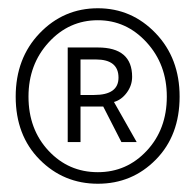

<svg xmlns="http://www.w3.org/2000/svg" viewBox="-20 -804 473 465"><path d="M18 -570Q18 -663 76 -723.5Q134 -784 217 -784Q299 -784 357 -723.5Q415 -663 415 -570Q415 -476 357.5 -417.5Q300 -359 217 -359Q134 -359 76 -417.5Q18 -476 18 -570ZM217 -387Q287 -387 335.5 -439Q384 -491 384 -570Q384 -648 335 -701.5Q286 -755 217 -755Q147 -755 98 -701.5Q49 -648 49 -570Q49 -491 97.5 -439Q146 -387 217 -387ZM144 -460V-689H217Q300 -689 300 -618Q300 -597 287 -579.5Q274 -562 256 -557L311 -460H274L230 -546H175V-460ZM175 -574H208Q267 -574 267 -616Q267 -660 212 -660H175Z"/></svg>

Font: Noto Sans Korean Thin
Style: Regular
Weight: 250
Designer: Ryoko NISHIZUKA  (kana & ideographs); Paul D. Hunt (Latin, Greek & Cyrillic); Wenlong ZHANG  (bopomofo); Sandoll Communi
Foundry: Adobe Systems Incorporated
Version: Version 1.0001;PS 1;hotconv 1.0.78;makeotf.lib2.5.61930